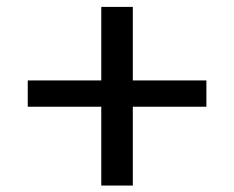

<svg xmlns="http://www.w3.org/2000/svg" viewBox="-20 -708 696 571"><path d="M62.5 -468.8H281.2V-687.5H375V-468.8H593.8V-390.6H375V-156.2H281.2V-390.6H62.5Z"/></svg>

Font: Michroma
Style: Regular
Weight: 400
Version: Version 1.000